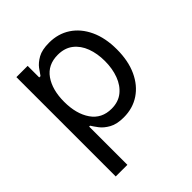

<svg xmlns="http://www.w3.org/2000/svg" viewBox="-206 -687 1025 1025"><g transform="rotate(-45 306.0 -174.5)"><path d="M77.1 204.1V-545.9H162.1V-458.5H171.9Q181.2 -473.1 197.8 -495.4Q214.4 -517.6 245.6 -535.2Q276.9 -552.7 330.1 -552.7Q398.4 -552.7 450.4 -518.6Q502.4 -484.4 532 -421.1Q561.5 -357.9 561.5 -271.5Q561.5 -184.6 532.2 -121.1Q502.9 -57.6 450.9 -22.9Q398.9 11.7 330.6 11.7Q278.8 11.7 247.1 -6.1Q215.3 -23.9 198.2 -46.6Q181.2 -69.3 171.9 -84.5H165V204.1ZM317.4 -66.9Q368.7 -66.9 403.1 -94.5Q437.5 -122.1 454.8 -168.7Q472.2 -215.3 472.2 -272.5Q472.2 -329.1 455.1 -374.8Q438 -420.4 403.6 -447.3Q369.1 -474.1 317.4 -474.1Q242.2 -474.1 203.1 -418.5Q164.1 -362.8 164.1 -272.5Q164.1 -181.2 203.6 -124Q243.2 -66.9 317.4 -66.9Z"/></g></svg>

Font: Inter
Style: Regular
Weight: 400
Designer: Rasmus Andersson
Foundry: rsms
Version: Version 4.001;git-9221beed3